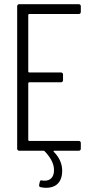

<svg xmlns="http://www.w3.org/2000/svg" viewBox="-20 -720 431 917"><path d="M366 -663V-690C366 -696 362 -700 356 -700H72C66 -700 62 -696 62 -690V-10C62 -4 66 0 72 0H188C190 0 192 1 193 2C218 28 238 59 238 92C238 130 217 143 193 143C190 143 186 143 182 142C175 140 171 142 170 149L167 162C166 169 168 173 174 174C182 176 192 177 201 177C238 177 277 159 277 95C277 66 266 34 237 5C234 2 236 0 239 0H356C362 0 366 -4 366 -10V-37C366 -43 362 -47 356 -47H119C117 -47 115 -49 115 -51V-323C115 -325 117 -327 119 -327H271C277 -327 281 -331 281 -337V-364C281 -370 277 -374 271 -374H119C117 -374 115 -376 115 -378V-649C115 -651 117 -653 119 -653H356C362 -653 366 -657 366 -663Z"/></svg>

Font: Barlow Condensed Light
Style: Regular
Weight: 300
Width: 3
Designer: Jeremy Tribby
Foundry: Tribby Type
Version: Version 1.422;hotconv 1.0.109;makeotfexe 2.5.65596